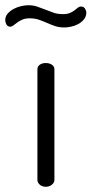

<svg xmlns="http://www.w3.org/2000/svg" viewBox="-80 -714 350 734"><path d="M95 -473Q109 -473 118.5 -466.5Q128 -460 128 -449V-26Q128 -16 118.5 -8Q109 0 95 0Q81 0 72 -8Q63 -16 63 -26V-449Q63 -460 72 -466.5Q81 -473 95 -473ZM33 -644Q17 -644 5.5 -639Q-6 -634 -14 -628Q-22 -622 -28.5 -617Q-35 -612 -41 -612Q-51 -612 -55.5 -620.5Q-60 -629 -60 -637Q-60 -651 -51 -661.5Q-42 -672 -28.5 -679.5Q-15 -687 0.5 -690.5Q16 -694 28 -694Q47 -694 63 -688.5Q79 -683 94 -677Q109 -671 124.5 -665.5Q140 -660 160 -660Q177 -660 187.5 -664.5Q198 -669 205 -674.5Q212 -680 217.5 -684.5Q223 -689 230 -689Q240 -689 245 -681Q250 -673 250 -666Q250 -651 241 -640Q232 -629 219 -622Q206 -615 191.5 -612Q177 -609 166 -609Q146 -609 130 -614.5Q114 -620 99.5 -626.5Q85 -633 69 -638.5Q53 -644 33 -644Z"/></svg>

Font: Dosis
Style: Book
Weight: 400
Designer: EdgarTolentino, PabloImpallari, IginoMarini
Foundry: EdgarTolentino, PabloImpallari, IginoMarini
Version: Version 1.007